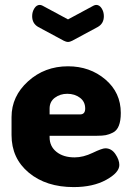

<svg xmlns="http://www.w3.org/2000/svg" viewBox="-20 -752 536 782"><path d="M257 -482Q346 -482 409 -428.5Q472 -375 472 -292Q472 -260 464 -240Q456 -220 440 -212Q424 -204 410.5 -201.5Q397 -199 375 -199H182V-193Q182 -156 210 -133.5Q238 -111 284 -111Q319 -111 357.5 -129.5Q396 -148 409 -148Q434 -148 450 -124.5Q466 -101 466 -80Q466 -49 412.5 -19.5Q359 10 280 10Q168 10 97.5 -48.5Q27 -107 27 -202V-275Q27 -360 94.5 -421Q162 -482 257 -482ZM182 -286H306Q327 -286 327 -310Q327 -338 305.5 -354Q284 -370 254 -370Q225 -370 203.5 -354Q182 -338 182 -310ZM153 -729 257 -673 361 -729Q367 -732 372 -732Q385 -732 394 -718Q403 -704 403 -686Q403 -656 378 -642L274 -586Q264 -581 257 -581Q250 -581 240 -586L136 -642Q111 -656 111 -686Q111 -704 120 -718Q129 -732 142 -732Q147 -732 153 -729Z"/></svg>

Font: Dosis
Style: ExtraBold
Weight: 800
Designer: EdgarTolentino, PabloImpallari, IginoMarini
Foundry: EdgarTolentino, PabloImpallari, IginoMarini
Version: Version 1.007